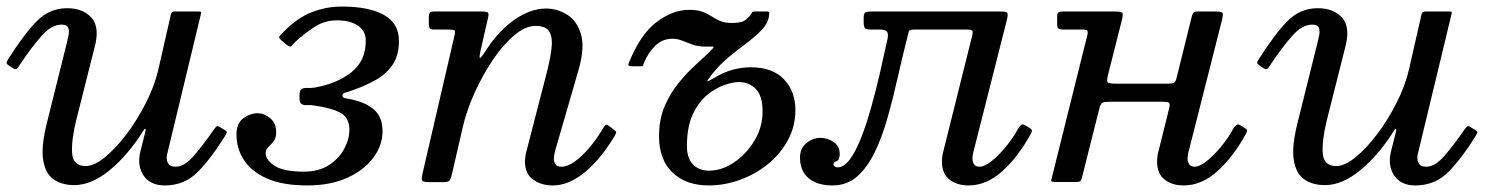

<svg xmlns="http://www.w3.org/2000/svg" viewBox="-22 -555 4574 585"><path d="M2.5 -374Q50.5 -450 89.5 -490Q128.5 -530 182.5 -530Q232 -530 257.5 -500.2Q283 -470.5 265.5 -408L210.5 -190Q195 -127.5 197.8 -88.2Q200.5 -49 239 -49Q264.5 -49 297.5 -75.8Q330.5 -102.5 363.5 -146.2Q396.5 -190 422.8 -241.8Q449 -293.5 460.5 -343.5L499 -512.5Q501 -520 511 -520H581.5Q589 -520 590.2 -518.8Q591.5 -517.5 590 -511.5L487 -84Q484 -71 489.2 -59Q494.5 -47 513 -47Q540 -47 569 -80.8Q598 -114.5 628 -158Q635 -168 638.2 -170Q641.5 -172 647.5 -168L660 -160.5Q667.5 -156 668.8 -153.5Q670 -151 663.5 -140.5Q622.5 -74 581.5 -32Q540.5 10 480 10Q435.5 10 415.2 -20.5Q395 -51 406 -95L420 -150Q423 -161.5 420.8 -162.5Q418.5 -163.5 414.5 -156.5Q369.5 -84 313.5 -37.5Q257.5 9 204.5 9Q166 9 141 -8.8Q116 -26.5 109.5 -67.5Q103 -108.5 120.5 -179L181.5 -424Q184 -434 186.8 -447Q189.5 -460 186 -470Q182.5 -480 165.5 -480Q135 -480 104.5 -445.5Q74 -411 40 -360Q35 -352 30.5 -347Q26 -342 19.5 -346L7 -354Q-1.5 -359.5 -2 -362.8Q-2.5 -366 2.5 -374Z M698.5 -144Q698.5 -180 719.8 -195Q741 -210 762.5 -210Q783 -210 801.2 -195Q819.5 -180 819.5 -152Q819.5 -134 811.5 -124.2Q803.5 -114.5 795.5 -107Q787.5 -99.5 787.5 -88Q787.5 -68 814.5 -50Q841.5 -32 904.5 -32Q949 -32 979.8 -51.8Q1010.5 -71.5 1026.5 -101Q1042.5 -130.5 1042.5 -160Q1042.5 -195.5 1016.8 -210.5Q991 -225.5 935.5 -233.5Q924 -235.5 913.8 -234.8Q903.5 -234 897 -237.8Q890.5 -241.5 890.5 -256V-265Q890.5 -280 897 -283.8Q903.5 -287.5 914 -287Q924.5 -286.5 935.5 -288Q1003.5 -299.5 1048 -334.2Q1092.5 -369 1092.5 -431Q1092.5 -460.5 1068.8 -476.8Q1045 -493 1004.5 -493Q967 -493 936.8 -473.2Q906.5 -453.5 880.5 -430Q871 -421.5 866.8 -415.5Q862.5 -409.5 851.5 -418.5L836.5 -431Q825.5 -440 830 -445.2Q834.5 -450.5 843.5 -459.5Q884.5 -501 928.2 -518Q972 -535 1019.5 -535Q1103 -535 1148.2 -509.2Q1193.5 -483.5 1193.5 -431Q1193.5 -384.5 1173.2 -356.2Q1153 -328 1123 -311.5Q1093 -295 1064.5 -284.5Q1035.5 -273.5 1028.5 -272.2Q1021.5 -271 1021.5 -262.5Q1021.5 -256.5 1033.5 -255Q1045.5 -253.5 1061.5 -249Q1102 -238 1122.8 -216Q1143.5 -194 1143.5 -155Q1143.5 -112.5 1115.8 -74.8Q1088 -37 1036.5 -13.5Q985 10 914.5 10Q838.5 10 790.8 -11.5Q743 -33 720.8 -68Q698.5 -103 698.5 -144Z M1302.5 -520H1442.5Q1461.5 -520 1464.8 -516.5Q1468 -513 1464.5 -498.5L1443 -404.5Q1437.5 -380 1440.2 -378.5Q1443 -377 1460.5 -404.5Q1498.5 -462.5 1546.8 -495.8Q1595 -529 1641.5 -529Q1675 -529 1705.2 -510.8Q1735.5 -492.5 1748 -451.2Q1760.5 -410 1740.5 -341L1669.5 -96Q1665.5 -81 1665.5 -71Q1665.5 -63 1670 -55Q1674.5 -47 1689 -47Q1707 -47 1728.8 -62.5Q1750.5 -78 1772.2 -103.2Q1794 -128.5 1811 -157Q1817 -167 1821.2 -172.5Q1825.5 -178 1832 -172.5L1845 -162.5Q1851 -157.5 1854.2 -155Q1857.5 -152.5 1852 -143Q1811.5 -74 1762 -32Q1712.5 10 1662 10Q1627 10 1602.2 -7.8Q1577.5 -25.5 1577.5 -63Q1577.5 -67 1578.5 -76.2Q1579.5 -85.5 1581.5 -92L1643 -330Q1654 -372.5 1658.2 -405.5Q1662.5 -438.5 1652.5 -457.2Q1642.5 -476 1609.5 -476Q1578.5 -476 1544.5 -447.2Q1510.5 -418.5 1479.2 -372Q1448 -325.5 1423.8 -271.8Q1399.5 -218 1388 -167.5L1355 -24.5Q1352.5 -13 1348.8 -6.5Q1345 0 1329.5 0H1290.5Q1269 0 1265.2 -3.8Q1261.5 -7.5 1265 -24.5L1363 -447.5Q1366 -460.5 1362.2 -462.8Q1358.5 -465 1342.5 -465H1301.5Q1289 -465 1286.8 -469.5Q1284.5 -474 1284.5 -486.5V-500.5Q1284.5 -513 1287.5 -516.5Q1290.5 -520 1302.5 -520Z M1893 -361Q1928.5 -450 1978 -487.5Q2027.5 -525 2078 -525Q2103 -525 2118.8 -519Q2134.5 -513 2146.5 -505Q2158.5 -497 2172.5 -491Q2186.5 -485 2208 -485Q2236 -485 2247.2 -492.8Q2258.5 -500.5 2266 -511.5Q2269 -516 2270.2 -518Q2271.5 -520 2278.5 -520H2313Q2321.5 -520 2321.8 -516.8Q2322 -513.5 2321 -505.5Q2317.5 -483.5 2298.8 -463.8Q2280 -444 2253.2 -424Q2226.5 -404 2198.5 -381Q2170.5 -358 2148.5 -330Q2135 -313 2132.8 -308.5Q2130.5 -304 2152 -316.5Q2181.5 -334.5 2209.5 -342.2Q2237.5 -350 2265 -350Q2332 -350 2366.8 -313.2Q2401.5 -276.5 2401.5 -220Q2401.5 -169.5 2378.2 -127.2Q2355 -85 2316.8 -54.2Q2278.5 -23.5 2231.8 -6.8Q2185 10 2137.5 10Q2067.5 10 2026.8 -29.5Q1986 -69 1986 -140Q1986 -192.5 2004 -233.5Q2022 -274.5 2048.8 -306.2Q2075.5 -338 2103 -362.5Q2130.5 -387 2149.5 -407Q2155.5 -413.5 2148.5 -413.2Q2141.5 -413 2128 -413Q2105.5 -413 2088.5 -419Q2071.5 -425 2057 -431Q2042.5 -437 2027 -437Q1996.5 -437 1974.8 -416Q1953 -395 1940 -363Q1938 -358 1937.8 -355.5Q1937.5 -353 1932 -353H1904Q1889.5 -353 1893 -361ZM2071 -110Q2071 -73.5 2089.2 -54.2Q2107.5 -35 2138 -35Q2177.5 -35 2215 -60.5Q2252.5 -86 2277 -127Q2301.5 -168 2301.5 -215Q2301.5 -263 2280.8 -284Q2260 -305 2229.5 -305Q2211.5 -305 2185 -296Q2158.5 -287 2132.2 -265.2Q2106 -243.5 2088.5 -205.8Q2071 -168 2071 -110Z M2415.5 -75Q2415.5 -103 2435.2 -119Q2455 -135 2477.5 -135Q2500 -135 2518.2 -122.2Q2536.5 -109.5 2536.5 -86Q2536.5 -67.5 2527 -64Q2517.5 -60.5 2517.5 -55Q2517.5 -50 2521.8 -47.5Q2526 -45 2529.5 -45Q2549.5 -45 2567.5 -69.5Q2585.5 -94 2601.8 -135.2Q2618 -176.5 2632.2 -227.5Q2646.5 -278.5 2659 -332.5Q2671.5 -386.5 2682 -435.5Q2685.5 -452 2680.5 -458.5Q2675.5 -465 2658.5 -465H2632Q2616.5 -465 2613 -469.5Q2609.5 -474 2609.5 -490V-500Q2609.5 -514.5 2615.2 -517.2Q2621 -520 2634.5 -520H3024.5Q3044 -520 3047 -516Q3050 -512 3046 -495L2943 -89Q2942 -85 2941.5 -80Q2941 -75 2941 -71Q2941 -63 2945.5 -55Q2950 -47 2962.5 -47Q2977.5 -47 2998.8 -63.8Q3020 -80.5 3042 -107Q3064 -133.5 3080.5 -163.5Q3084.5 -170.5 3089.2 -174.2Q3094 -178 3102 -173L3113.5 -166Q3120 -162.5 3121.8 -159.2Q3123.5 -156 3118.5 -147Q3081 -78 3032.5 -34Q2984 10 2929 10Q2894 10 2871 -7.8Q2848 -25.5 2848 -63Q2848 -67 2848.5 -73.8Q2849 -80.5 2850 -85L2940.5 -448Q2943 -459 2940 -462Q2937 -465 2924.5 -465H2764.5Q2748.5 -465 2747.2 -460Q2746 -455 2742 -439Q2727 -380.5 2713 -318Q2699 -255.5 2682.5 -197Q2666 -138.5 2643.5 -91.8Q2621 -45 2589.8 -17.5Q2558.5 10 2514.5 10Q2468 10 2441.8 -12Q2415.5 -34 2415.5 -75Z M3701.5 -495 3598.5 -89Q3597.5 -85 3597 -80Q3596.5 -75 3596.5 -71Q3596.5 -63 3601 -55Q3605.5 -47 3618 -47Q3633 -47 3654.2 -63.8Q3675.5 -80.5 3697.5 -107Q3719.5 -133.5 3736 -163.5Q3740 -170.5 3744.8 -174.2Q3749.5 -178 3757.5 -173L3769 -166Q3775.5 -162.5 3777.2 -159.2Q3779 -156 3774 -147Q3736.5 -78 3688 -34Q3639.5 10 3584.5 10Q3549.5 10 3526.5 -7.8Q3503.5 -25.5 3503.5 -63Q3503.5 -67 3504 -73.8Q3504.5 -80.5 3505.5 -85L3540 -224Q3544 -239 3539.8 -242Q3535.5 -245 3516.5 -245H3363.5Q3345.5 -245 3338.8 -242.8Q3332 -240.5 3328 -226L3275 -15.5Q3272.5 -5.5 3269.8 -3Q3267 -0.5 3254 -0.5H3194Q3179.5 -0.5 3180.8 -5.2Q3182 -10 3184.5 -20.5L3291 -448Q3293.5 -459 3290.5 -462Q3287.5 -465 3275 -465H3219Q3206.5 -465 3202.8 -468.2Q3199 -471.5 3199 -484V-504Q3199 -514.5 3203.2 -517.2Q3207.5 -520 3217 -520H3375Q3394.5 -520 3397.5 -516Q3400.5 -512 3396.5 -495L3354 -327Q3349.5 -309.5 3352.5 -304.8Q3355.5 -300 3378.5 -300H3533.5Q3549.5 -300 3554.8 -302.8Q3560 -305.5 3563 -318L3609 -504Q3610.5 -511 3614 -515.5Q3617.5 -520 3627 -520H3680Q3699.5 -520 3702.5 -516Q3705.5 -512 3701.5 -495Z M3813 -374Q3861 -450 3900 -490Q3939 -530 3993 -530Q4042.5 -530 4068 -500.2Q4093.5 -470.5 4076 -408L4021 -190Q4005.5 -127.5 4008.2 -88.2Q4011 -49 4049.5 -49Q4075 -49 4108 -75.8Q4141 -102.5 4174 -146.2Q4207 -190 4233.2 -241.8Q4259.5 -293.5 4271 -343.5L4309.5 -512.5Q4311.5 -520 4321.5 -520H4392Q4399.5 -520 4400.8 -518.8Q4402 -517.5 4400.5 -511.5L4297.5 -84Q4294.5 -71 4299.8 -59Q4305 -47 4323.5 -47Q4350.5 -47 4379.5 -80.8Q4408.5 -114.5 4438.5 -158Q4445.5 -168 4448.8 -170Q4452 -172 4458 -168L4470.5 -160.5Q4478 -156 4479.2 -153.5Q4480.5 -151 4474 -140.5Q4433 -74 4392 -32Q4351 10 4290.5 10Q4246 10 4225.8 -20.5Q4205.5 -51 4216.5 -95L4230.5 -150Q4233.5 -161.5 4231.2 -162.5Q4229 -163.5 4225 -156.5Q4180 -84 4124 -37.5Q4068 9 4015 9Q3976.5 9 3951.5 -8.8Q3926.5 -26.5 3920 -67.5Q3913.5 -108.5 3931 -179L3992 -424Q3994.5 -434 3997.2 -447Q4000 -460 3996.5 -470Q3993 -480 3976 -480Q3945.5 -480 3915 -445.5Q3884.5 -411 3850.5 -360Q3845.5 -352 3841 -347Q3836.5 -342 3830 -346L3817.5 -354Q3809 -359.5 3808.5 -362.8Q3808 -366 3813 -374Z"/></svg>

Font: Besley
Style: Italic
Weight: 400
Italic angle: -13°
Designer: Owen Earl
Foundry: indestructible type*
Version: Version 4.000; ttfautohint (v1.8.4.7-5d5b)